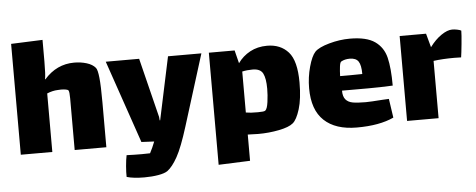

<svg xmlns="http://www.w3.org/2000/svg" viewBox="-57 -835 3053 1232"><g transform="rotate(-5 1469.5 -219.0)"><path d="M600 -253V35H396V-251Q396 -255 396 -297.5Q396 -340 390 -349Q387 -354 373 -356.5Q359 -359 342 -359L321 -358Q288 -357 252 -342V35H49V-679L252 -687V-548Q252 -462 246 -434L248 -433Q328 -524 441 -524Q484 -524 521.5 -512.5Q559 -501 578 -478Q589 -465 594.5 -412.5Q600 -360 600 -253Z M1260 -512 1117 -54Q1076 78 1042.5 138Q1009 198 976 222Q957 235 916 242Q875 249 827 249Q756 249 713 236Q712 208 715.5 166.5Q719 125 725 97Q775 99 822 99Q858 99 876 98Q894 64 909 25L827 21L644 -512H859L954 -129L956 -107H959L1045 -512Z M1871 -271Q1871 -166 1850.5 -100Q1830 -34 1804 -13Q1778 9 1713 22Q1648 35 1579 35Q1559 35 1511 33V202L1308 210V-512H1474L1495 -428Q1526 -472 1574 -498Q1622 -524 1684 -524Q1770 -524 1820.5 -467.5Q1871 -411 1871 -271ZM1661 -249Q1661 -316 1644.5 -348Q1628 -380 1578 -380Q1542 -380 1511 -373V-109L1545 -105Q1560 -104 1589 -104Q1629 -104 1636 -110Q1649 -120 1655 -164.5Q1661 -209 1661 -249Z M2393 -114Q2404 -114 2433 -116L2451 6Q2359 49 2213 49Q2076 49 2002.5 -20Q1929 -89 1929 -228Q1929 -299 1947.5 -366Q1966 -433 1990 -459Q2015 -485 2083 -504Q2151 -523 2217 -523Q2324 -523 2378 -485Q2432 -447 2448.5 -379.5Q2465 -312 2465 -199Q2384 -195 2307 -195H2138Q2138 -157 2154 -138Q2170 -119 2199.5 -113.5Q2229 -108 2283 -108Q2313 -108 2393 -114ZM2134 -289H2196Q2252 -289 2277 -290Q2277 -347 2261 -371Q2245 -395 2205 -395Q2173 -395 2150 -382Q2142 -378 2138.5 -350.5Q2135 -323 2134 -289Z M2934 -512Q2934 -486 2928 -426Q2922 -366 2918 -341Q2906 -342 2874 -342Q2799 -342 2740 -334V35H2537V-512H2707L2731 -424H2732Q2766 -470 2805.5 -497Q2845 -524 2876 -524Q2891 -524 2908.5 -520.5Q2926 -517 2934 -512Z"/></g></svg>

Font: Lalezar
Style: Regular
Weight: 400
Designer: Borna Izadpanah
Foundry: Borna Izadpanah
Version: Version 1.003;November 28, 2018;FontCreator 11.5.0.2421 64-b